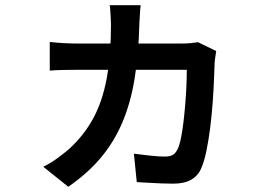

<svg xmlns="http://www.w3.org/2000/svg" viewBox="-20 -645 1040 737"><path d="M520 -625Q518 -611 517 -590Q516 -569 515 -555Q512 -436 496.5 -342Q481 -248 449 -173.5Q417 -99 366.5 -39Q316 21 242 72L146 -5Q172 -17 200 -37.5Q228 -58 245 -73Q302 -125 337.5 -190Q373 -255 389.5 -343.5Q406 -432 406 -552Q406 -561 405 -575Q404 -589 403.5 -602.5Q403 -616 401 -625ZM810 -449Q808 -439 806.5 -427Q805 -415 804 -407Q803 -382 801.5 -341.5Q800 -301 796.5 -253Q793 -205 787 -156.5Q781 -108 772.5 -66.5Q764 -25 752 2Q740 30 713.5 45Q687 60 644 60Q623 60 598 59Q573 58 549 56.5Q525 55 505 54L494 -55Q524 -51 557.5 -47.5Q591 -44 613 -44Q633 -44 643.5 -50.5Q654 -57 661 -71Q669 -87 674.5 -114Q680 -141 684 -174.5Q688 -208 691 -244Q694 -280 695.5 -314.5Q697 -349 697 -377H273Q251 -377 223.5 -376.5Q196 -376 171 -374V-484Q196 -481 223 -479.5Q250 -478 273 -478H682Q698 -478 712.5 -479.5Q727 -481 740 -483Z"/></svg>

Font: Noto Sans HK SemiBold
Style: Regular
Weight: 600
Version: Version 2.004-H2;hotconv 1.0.118;makeotfexe 2.5.65603